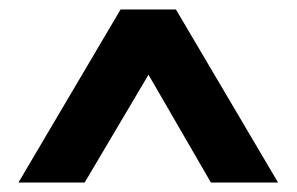

<svg xmlns="http://www.w3.org/2000/svg" viewBox="-20 -750 627 406"><path d="M19 -364 235 -730H352L568 -364H426L294 -592L159 -364Z"/></svg>

Font: Lexend SemiBold
Style: Regular
Weight: 600
Designer: Bonnie Shaver-Troup, Thomas Jockin
Foundry: Lexend
Version: Version 1.005; ttfautohint (v1.8.3)